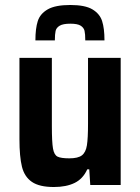

<svg xmlns="http://www.w3.org/2000/svg" viewBox="-20 -742 562 770"><path d="M58 -184V-510H188V-236Q188 -172 192.5 -146.5Q197 -121 210.5 -114Q224 -107 258 -107Q293 -107 308.5 -119Q324 -131 328.5 -159Q333 -187 333 -246V-510H464V0H342L338 -63H330Q313 -25 279.5 -8.5Q246 8 196 8Q138 8 108 -12.5Q78 -33 68 -73.5Q58 -114 58 -184ZM399 -580H322Q322 -606 319 -618.5Q316 -631 303.5 -639Q291 -647 262 -647Q233 -647 219.5 -639Q206 -631 203 -618Q200 -605 200 -580H122Q122 -628 131.5 -657.5Q141 -687 171.5 -704.5Q202 -722 262 -722Q321 -722 350.5 -704.5Q380 -687 389.5 -657.5Q399 -628 399 -580Z"/></svg>

Font: Saira Semi Condensed SemiBold
Style: Regular
Weight: 600
Width: 4
Designer: Hector Gatti with collaboration of the Omnibus-Type team
Foundry: Omnibus-Type
Version: Version 1.001; ttfautohint (v1.8)